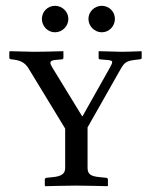

<svg xmlns="http://www.w3.org/2000/svg" viewBox="-20 -638 519 660"><path d="M204 -61C204 -41 192 -32 161 -29L141 -27C137 -27 134 -24 134 -21V0L136 2C136 2 214 0 242 0C273 0 349 2 349 2L351 0V-21C351 -24 348 -27 344 -27L323 -29C292 -32 281 -39 281 -61V-200L391 -394C406 -421 411 -428 443 -432L460 -434C467 -435 467 -437 467 -439V-460L466 -462C451 -461 405 -460 398 -460C388 -460 332 -462 321 -462L319 -461V-439C319 -437 320 -434 323 -434L346 -432C370 -430 370 -428 357 -404L264 -239H262L161 -404C151 -420 147 -430 171 -432L193 -434C196 -434 198 -437 198 -439V-461L197 -462C185 -461 101 -460 96 -460C85 -460 23 -462 14 -462L12 -460V-439C12 -435 17 -434 20 -434C49 -431 65 -424 78 -403L204 -196ZM284 -573C284 -548 305 -527 330 -527C355 -527 375 -548 375 -573C375 -598 355 -618 330 -618C305 -618 284 -598 284 -573ZM124 -573C124 -548 144 -527 169 -527C194 -527 215 -548 215 -573C215 -598 194 -618 169 -618C144 -618 124 -598 124 -573Z"/></svg>

Font: Linux Libertine O C
Style: Regular
Weight: 400
Designer: Philipp H. Poll
Foundry: Philipp H. Poll
Version: Version 4.0.3